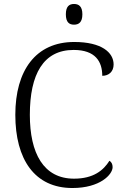

<svg xmlns="http://www.w3.org/2000/svg" viewBox="-20 -935 625 965"><path d="M352 -811C376 -811 394 -823 394 -863C394 -903 376 -915 352 -915C328 -915 311 -903 311 -863C311 -823 328 -811 352 -811ZM344 10C483 10 546 -58 546 -95C546 -110 540 -121 530 -127C500 -79 450 -37 352 -37C199 -37 130 -164 130 -358C130 -562 198 -684 350 -684C460 -684 494 -625 494 -554C527 -554 551 -575 551 -611C551 -671 491 -724 353 -724C159 -724 57 -580 57 -358C57 -134 154 10 344 10Z"/></svg>

Font: Noto Serif Lao Light
Style: Regular
Weight: 300
Designer: Monotype Design Team
Foundry: Monotype Imaging Inc.
Version: Version 2.003